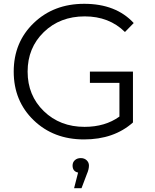

<svg xmlns="http://www.w3.org/2000/svg" viewBox="-20 -726 813 1008"><path d="M678 -350V-83Q578 6 421 6Q261 6 156.5 -95Q52 -196 52 -350Q52 -504 157 -605Q262 -706 422 -706Q589 -706 682 -605L636 -558Q553 -640 425 -640Q295 -640 210 -557.5Q125 -475 125 -350Q125 -225 210 -142.5Q295 -60 424 -60Q532 -60 607 -114V-291H452V-350ZM447 143Q447 163 436 188L408 262H369L390 180Q361 174 361 143Q361 126 373 115Q385 104 404 104Q423 104 435 115.5Q447 127 447 143Z"/></svg>

Font: mBank
Style: Regular
Weight: 400
Designer: Julieta Ulanovsky
Foundry: Julieta Ulanovsky
Version: Version 7.200;PS 007.200;hotconv 1.0.88;makeotf.lib2.5.64775